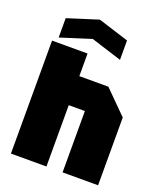

<svg xmlns="http://www.w3.org/2000/svg" viewBox="-163 -1014 945 1118"><g transform="rotate(20 310.0 -455.0)"><path d="M40 0V-700H260V-560H440L580 -420V0H360V-380H260V0ZM70 -730V-850L260 -910L450 -850V-730L260 -790Z"/></g></svg>

Font: Tektur Black
Style: Regular
Weight: 900
Designer: Adam Jagosz
Foundry: Adam Jagosz
Version: Version 1.005;gftools[0.9.30]